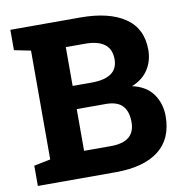

<svg xmlns="http://www.w3.org/2000/svg" viewBox="-80 -786 820 861"><g transform="rotate(-10 330.0 -355.5)"><path d="M23.4 0V-92.3L98.6 -107.4V-603L23.4 -618.2V-710.9H342.3Q472.2 -710.9 544.7 -661.9Q617.2 -612.8 617.2 -515.6Q617.2 -465.3 592 -426.3Q566.9 -387.2 517.1 -367.2Q581.1 -353 611.6 -309.6Q642.1 -266.1 642.1 -209Q642.1 -105.5 573.7 -52.7Q505.4 0 377.4 0ZM254.9 -414.6H341.3Q460.9 -414.6 460.9 -500Q460.9 -591.3 342.3 -591.3H254.9ZM254.9 -119.1H377.4Q486.8 -119.1 486.8 -209Q486.8 -258.3 462.9 -283.7Q439 -309.1 386.7 -309.1H254.9Z"/></g></svg>

Font: Roboto Slab ExtraBold
Style: Regular
Weight: 800
Designer: Google
Version: Version 2.001; ttfautohint (v1.8.3)